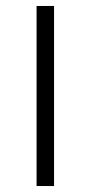

<svg xmlns="http://www.w3.org/2000/svg" viewBox="-20 -623 304 643"><path d="M102.5 0V-603H161V0Z"/></svg>

Font: Anek Gurmukhi Medium Light
Style: Regular
Weight: 300
Version: Version 1.003